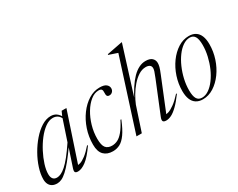

<svg xmlns="http://www.w3.org/2000/svg" viewBox="-95 -1156 1965 1588"><g transform="rotate(-30 888.0 -362.5)"><path d="M260.5 -35 321.5 -218H327.5Q279.5 -149 243.2 -104.5Q207 -60 179 -35Q151 -10 129 0Q107 10 86.5 10Q59 10 40.2 -0.5Q21.5 -11 11.8 -30.5Q2 -50 2 -77Q2 -126.5 20.5 -184Q39 -241.5 70.8 -297.2Q102.5 -353 142.8 -399.2Q183 -445.5 227.2 -473Q271.5 -500.5 315 -500.5Q345.5 -500.5 367.5 -485.2Q389.5 -470 405.5 -439.5L397 -428Q383.5 -456 365 -467.2Q346.5 -478.5 323 -478.5Q286.5 -478.5 249 -451.5Q211.5 -424.5 177.5 -380.5Q143.5 -336.5 116.8 -284.8Q90 -233 74.2 -183Q58.5 -133 58.5 -94.5Q58.5 -64.5 71.2 -48.8Q84 -33 109 -33Q126.5 -33 147.8 -42.8Q169 -52.5 195 -75.5Q221 -98.5 253.8 -139.2Q286.5 -180 328 -242L397 -448.5L417 -493H462.5L304.5 -18.5L292 -37.5Q308 -33.5 331.2 -40.5Q354.5 -47.5 385.8 -71.2Q417 -95 456.5 -140.5L462 -135.5Q405.5 -54.5 362.2 -22.2Q319 10 284.5 10Q264 10 258 0.5Q252 -9 260.5 -35Z M765 -486Q725 -486 687.8 -456Q650.5 -426 620.8 -376.8Q591 -327.5 573.5 -267Q556 -206.5 556 -145Q556 -82.5 575.8 -58.2Q595.5 -34 635 -34Q663 -34 689 -46.8Q715 -59.5 742.2 -92Q769.5 -124.5 801 -185.5L809 -184.5Q777.5 -107 747.5 -64.8Q717.5 -22.5 686.2 -6.2Q655 10 618.5 10Q564 10 532.8 -21.5Q501.5 -53 501.5 -120.5Q501.5 -195 524.5 -263.5Q547.5 -332 587.5 -386Q627.5 -440 678 -471.5Q728.5 -503 783.5 -503Q827 -503 846.2 -487.2Q865.5 -471.5 865.5 -449Q865.5 -430.5 853.5 -417.8Q841.5 -405 823.5 -405Q808.5 -405 802.5 -414.2Q796.5 -423.5 798 -445Q800 -467 792.5 -476.5Q785 -486 765 -486Z M974 -230 898 0H847L1062.5 -673Q1053.5 -676.5 1039.5 -681Q1025.5 -685.5 1010 -690.8Q994.5 -696 980 -701L982 -707L1126 -735H1132L985 -268L976 -259Q1006.5 -319 1036.2 -364.5Q1066 -410 1096.2 -440.8Q1126.5 -471.5 1158 -487.2Q1189.5 -503 1222.5 -503Q1264 -503 1283.8 -484.5Q1303.5 -466 1303.5 -437.5Q1303.5 -421.5 1298.2 -401.5Q1293 -381.5 1276.5 -341.5L1145.5 -19L1134.5 -36.5Q1149.5 -32.5 1174 -40.2Q1198.5 -48 1232.2 -72.2Q1266 -96.5 1307.5 -142.5L1313 -138Q1271 -81 1237.8 -48.8Q1204.5 -16.5 1177.8 -3.2Q1151 10 1128 10Q1102.5 10 1097 -1.8Q1091.5 -13.5 1101.5 -38.5L1224 -339Q1238.5 -374 1243.8 -391.5Q1249 -409 1249 -419.5Q1249 -440 1235.2 -449.2Q1221.5 -458.5 1199 -458.5Q1163 -458.5 1129 -436.8Q1095 -415 1065 -380.2Q1035 -345.5 1011.8 -305.8Q988.5 -266 974 -230Z M1636 -503Q1673.5 -503 1699.2 -486.5Q1725 -470 1738 -438Q1751 -406 1751 -358.5Q1751 -289.5 1729.2 -223.5Q1707.5 -157.5 1669.2 -105Q1631 -52.5 1581.8 -21.2Q1532.5 10 1477.5 10Q1440.5 10 1414.5 -6.5Q1388.5 -23 1375.5 -55.2Q1362.5 -87.5 1362.5 -134Q1362.5 -203.5 1384.2 -269.2Q1406 -335 1444.2 -387.8Q1482.5 -440.5 1531.8 -471.8Q1581 -503 1636 -503ZM1478 -5.5Q1511.5 -5.5 1543.8 -27.5Q1576 -49.5 1604.2 -87.8Q1632.5 -126 1653.8 -174.5Q1675 -223 1687.2 -276.2Q1699.5 -329.5 1699.5 -381Q1699.5 -436.5 1684 -462Q1668.5 -487.5 1635.5 -487.5Q1602.5 -487.5 1570 -465.5Q1537.5 -443.5 1509.2 -405.2Q1481 -367 1459.8 -318.5Q1438.5 -270 1426.2 -216.8Q1414 -163.5 1414 -111.5Q1414 -56.5 1429.5 -31Q1445 -5.5 1478 -5.5Z"/></g></svg>

Font: Newsreader 60pt Light
Style: Italic
Weight: 300
Italic angle: -17°
Designer: Hugues Gentile
Foundry: Production Type
Version: Version 1.003